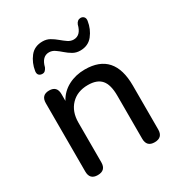

<svg xmlns="http://www.w3.org/2000/svg" viewBox="-175 -857 923 985"><g transform="rotate(-30 287.0 -364.5)"><path d="M130 -585Q118 -586 111.5 -593.5Q105 -601 107 -616Q114 -661 140.5 -695Q167 -729 215 -729Q239 -729 258 -718Q277 -707 293.5 -693Q310 -679 326 -668Q342 -657 360 -657Q402 -657 416 -714Q425 -736 446 -736Q458 -735 464.5 -727Q471 -719 469 -705Q462 -659 435 -625Q408 -591 361 -591Q337 -591 318 -602Q299 -613 282.5 -627.5Q266 -642 250 -653Q234 -664 216 -664Q174 -664 160 -607Q156 -598 149 -591Q142 -584 130 -585ZM119 7Q72 7 72 -41V-446Q72 -494 119 -494Q165 -494 165 -446V-406Q189 -450 233 -473Q277 -496 331 -496Q504 -496 504 -301V-41Q504 7 456 7Q409 7 409 -41V-296Q409 -361 384 -390Q359 -419 305 -419Q242 -419 204.5 -380Q167 -341 167 -276V-41Q167 7 119 7Z"/></g></svg>

Font: Chiron GoRound TC
Style: Regular
Weight: 400
Designer: Ryoko NISHIZUKA 西塚涼子 (kana, bopomofo & ideographs); Paul D. Hunt (Latin, Greek & Cyrillic); Sandoll Communications 산돌커뮤니
Foundry: Adobe
Version: Version 1.000;hotconv 1.1.1;makeotfexe 2.6.0